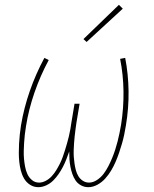

<svg xmlns="http://www.w3.org/2000/svg" viewBox="-20 -768 640 796"><path d="M346 8Q346 8 346 8Q346 8 346 8Q330 8 316 0.5Q302 -7 293.5 -19.5Q285 -32 280 -46.5Q275 -61 272 -76.5Q269 -92 268 -107.5Q267 -123 267 -140Q261 -123 255 -107.5Q249 -92 241 -76.5Q233 -61 223 -46.5Q213 -32 200.5 -19.5Q188 -7 171.5 0.5Q155 8 139 8Q139 8 139 8Q139 8 139 8Q120 8 104.5 -2Q89 -12 80 -27.5Q71 -43 66.5 -60.5Q62 -78 60 -96.5Q58 -115 58 -134Q58 -153 59 -172Q60 -191 62 -210Q64 -229 67 -248Q79 -320 103.5 -390.5Q128 -461 164 -528L182 -519Q147 -454 123 -384.5Q99 -315 88 -246Q85 -228 83 -211Q81 -194 80 -177Q79 -160 78.5 -143Q78 -126 79.5 -109.5Q81 -93 84 -77Q87 -61 93.5 -46.5Q100 -32 112.5 -21.5Q125 -11 142 -11Q156 -11 170 -18.5Q184 -26 194.5 -37.5Q205 -49 213 -62Q221 -75 228 -89Q235 -103 240 -117Q245 -131 249.5 -145.5Q254 -160 258 -174Q262 -188 265.5 -202.5Q269 -217 271.5 -231.5Q274 -246 276 -260L289 -338H310L297 -260Q295 -246 293 -231.5Q291 -217 289.5 -202.5Q288 -188 287 -174Q286 -160 285.5 -145.5Q285 -131 286 -117Q287 -103 289 -89.5Q291 -76 294.5 -62.5Q298 -49 305 -37.5Q312 -26 323.5 -18.5Q335 -11 349 -11Q366 -11 382.5 -22Q399 -33 410 -48Q421 -63 429.5 -79.5Q438 -96 445 -113Q452 -130 457.5 -147Q463 -164 467.5 -181.5Q472 -199 475.5 -216.5Q479 -234 482 -251Q493 -321 492 -390Q491 -459 478 -524L499 -528Q512 -461 513 -390.5Q514 -320 502 -248Q499 -229 495 -210Q491 -191 485.5 -172Q480 -153 473.5 -134Q467 -115 459 -96.5Q451 -78 440.5 -60.5Q430 -43 416 -27.5Q402 -12 383.5 -2Q365 8 346 8ZM339 -594 326 -606 473 -748 489 -732Z"/></svg>

Font: Iosevka SS04 Th Ex Obl
Style: Regular
Weight: 100
Width: 7
Italic angle: -9°
Monospace: yes
Designer: Belleve Invis
Foundry: Belleve Invis
Version: Version 19.0.0; ttfautohint (v1.8.4)